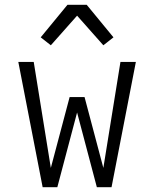

<svg xmlns="http://www.w3.org/2000/svg" viewBox="-20 -777 640 797"><path d="M157 0 56 -520H120L191 -80L269 -374H331L409 -80L480 -520H544L443 0H382L300 -310L218 0ZM191 -589 149 -622 260 -757H340L451 -622L409 -589L300 -712Z"/></svg>

Font: Iosevka Light Extended
Style: Regular
Weight: 300
Width: 7
Monospace: yes
Designer: Belleve Invis
Foundry: Belleve Invis
Version: Version 32.5.0; ttfautohint (v1.8.4)